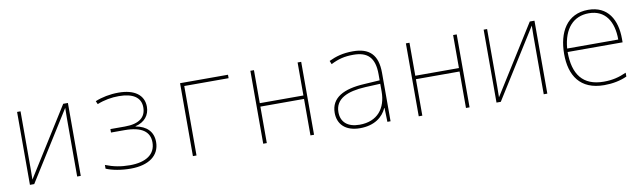

<svg xmlns="http://www.w3.org/2000/svg" viewBox="-37 -948 4577 1369"><g transform="rotate(-10 2252.0 -263.5)"><path d="M98 0H129L441 -497C440 -467 440 -451 440 -421V0H466V-528H432L122 -34C123 -64 123 -81 123 -113V-528H98Z M826 11C958 11 1037 -47 1037 -145C1037 -220 991 -265 912 -279V-281C980 -297 1016 -344 1016 -404C1016 -489 949 -538 833 -538C772 -538 712 -526 664 -506L674 -483C726 -504 779 -513 831 -513C932 -513 990 -477 990 -404C990 -333 942 -292 837 -292H732V-267H830C956 -267 1011 -223 1011 -147C1011 -60 941 -14 825 -14C759 -14 705 -25 649 -47V-20C693 -1 759 11 826 11Z M1278 0H1304V-503H1625V-528H1278Z M1787 0H1813V-264H2129V0H2155V-528H2129V-289H1813V-528H1787Z M2487 11C2593 11 2654 -40 2681 -101H2683L2686 0H2709V-351C2709 -482 2649 -538 2531 -538C2457 -538 2407 -523 2356 -499L2366 -474C2421 -502 2466 -513 2530 -513C2632 -513 2683 -466 2683 -345V-301L2571 -294C2421 -286 2327 -238 2327 -128C2327 -47 2380 11 2487 11ZM2488 -14C2401 -14 2354 -57 2354 -128C2354 -225 2442 -264 2574 -271L2683 -276V-220C2683 -99 2618 -14 2488 -14Z M2913 0H2939V-264H3255V0H3281V-528H3255V-289H2939V-528H2913Z M3476 0H3507L3819 -497C3818 -467 3818 -451 3818 -421V0H3844V-528H3810L3500 -34C3501 -64 3501 -81 3501 -113V-528H3476Z M4255 11C4315 11 4372 0 4420 -22V-50C4367 -26 4319 -14 4256 -14C4104 -14 4038 -106 4038 -267H4436V-293C4436 -429 4377 -538 4234 -538C4079 -538 4011 -413 4011 -257C4011 -102 4080 11 4255 11ZM4039 -292C4051 -437 4124 -513 4234 -513C4353 -513 4409 -423 4409 -292Z"/></g></svg>

Font: Noto Sans Mono SemiCondensed Thin
Style: Regular
Weight: 100
Width: 4
Designer: Monotype Design Team
Foundry: Monotype Imaging Inc.
Version: Version 2.014